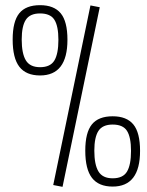

<svg xmlns="http://www.w3.org/2000/svg" viewBox="-20 -722 570 743"><path d="M416 -272Q470 -272 496 -240.5Q522 -209 522 -138Q522 0 416 0Q362 0 336 -33.5Q310 -67 310 -139Q310 -209 335.5 -240.5Q361 -272 416 -272ZM186 -6 330 -701 366 -694 222 1ZM345 -139Q345 -85 361 -58.5Q377 -32 416 -32Q456 -32 471.5 -58Q487 -84 487 -138Q487 -191 471.5 -215.5Q456 -240 416 -240Q377 -240 361 -215.5Q345 -191 345 -139ZM135 -702Q189 -702 215 -670.5Q241 -639 241 -568Q241 -430 135 -430Q81 -430 55 -463.5Q29 -497 29 -569Q29 -639 54.5 -670.5Q80 -702 135 -702ZM64 -569Q64 -515 80 -488.5Q96 -462 135 -462Q175 -462 190.5 -488Q206 -514 206 -568Q206 -621 190.5 -645.5Q175 -670 135 -670Q96 -670 80 -645.5Q64 -621 64 -569Z"/></svg>

Font: TypoPRO Titillium Text
Style: 1 wt
Weight: 100
Designer: Accademia di Belle Arti di Urbino and others
Foundry: Accademia di Belle Arti di Urbino and others.
Version: Version 25.000